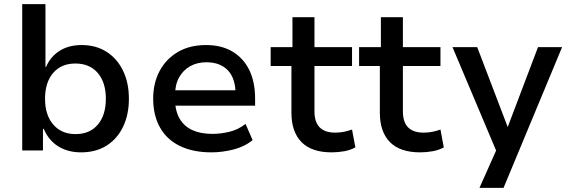

<svg xmlns="http://www.w3.org/2000/svg" viewBox="-20 -725 2743 925"><path d="M370 9Q307 9 260.5 -20Q214 -49 191 -104H187V0H87V-705H199V-403H202Q223 -452 267 -480Q311 -508 373 -508Q443 -508 494 -475Q545 -442 573 -384Q601 -326 601 -249Q601 -173 573 -114.5Q545 -56 493.5 -23.5Q442 9 370 9ZM344 -79Q413 -79 451.5 -125Q490 -171 490 -249Q490 -328 451 -373.5Q412 -419 343 -419Q275 -419 236 -373.5Q197 -328 197 -249Q197 -171 236.5 -125Q276 -79 344 -79Z M999 9Q910 9 847 -21.5Q784 -52 751 -110.5Q718 -169 718 -250Q718 -324 748.5 -382Q779 -440 836 -474Q893 -508 973 -508Q1047 -508 1100 -476.5Q1153 -445 1181 -387.5Q1209 -330 1209 -250V-216H803V-290H1132L1115 -270Q1115 -347 1078 -386Q1041 -425 974 -425Q930 -425 896 -406Q862 -387 842.5 -351.5Q823 -316 823 -264V-251Q823 -193 844.5 -155Q866 -117 906 -98.5Q946 -80 1003 -80Q1043 -80 1085 -90Q1127 -100 1163 -128L1197 -50Q1158 -18 1104 -4.5Q1050 9 999 9Z M1578 9Q1481 9 1432.5 -40.5Q1384 -90 1384 -182V-407H1284V-498H1389V-642H1495V-498H1676V-407H1495V-189Q1495 -137 1520 -111.5Q1545 -86 1595 -86Q1617 -86 1637 -90Q1657 -94 1676 -101L1692 -15Q1669 -2 1639 3.5Q1609 9 1578 9Z M2004 9Q1907 9 1858.5 -40.5Q1810 -90 1810 -182V-407H1710V-498H1815V-642H1921V-498H2102V-407H1921V-189Q1921 -137 1946 -111.5Q1971 -86 2021 -86Q2043 -86 2063 -90Q2083 -94 2102 -101L2118 -15Q2095 -2 2065 3.5Q2035 9 2004 9Z M2290 180 2389 -42V45L2160 -498H2279L2426 -113L2572 -498H2688L2406 180Z"/></svg>

Font: Nunito Sans 7pt SemiBold
Style: Regular
Weight: 600
Designer: Vernon Adams
Foundry: Vernon Adams
Version: Version 3.101;gftools[0.9.27]